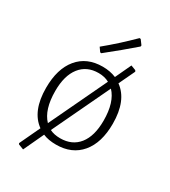

<svg xmlns="http://www.w3.org/2000/svg" viewBox="-194 -780 876 988"><g transform="rotate(30 244.5 -286.0)"><path d="M338 -684 345 -683 365 -656 364 -649Q294 -588 206 -518L199 -519L182 -543Q259 -606 338 -684ZM248 -462Q292 -462 328 -447L372 -541L401 -530L405 -523L360 -428Q439 -371 439 -233Q439 -120 386 -57Q333 6 239 6Q193 6 161 -8L105 112L74 100L71 94L128 -27Q49 -84 49 -222Q49 -335 101.5 -398.5Q154 -462 248 -462ZM246 -423Q176 -423 137 -373Q98 -323 98 -232Q98 -121 148 -69L309 -408Q282 -423 246 -423ZM390 -223Q390 -333 340 -385L179 -46Q205 -33 241 -33Q312 -33 351 -82.5Q390 -132 390 -223Z"/></g></svg>

Font: Alegreya Sans Light
Style: Regular
Weight: 300
Designer: Juan Pablo del Peral
Foundry: Huerta Tipografica
Version: Version 2.007